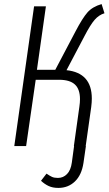

<svg xmlns="http://www.w3.org/2000/svg" viewBox="-20 -716 532 941"><path d="M394 -539 306 -372Q430 -359 430 -233Q430 -214 427 -191L400 0H401L389 83Q380 142 347 173.5Q314 205 266 205Q238 205 218 195.5Q198 186 181 170L208 135Q224 146 235 151Q246 156 264 156Q290 156 308.5 137Q327 118 332 81L343 0H342L369 -193Q372 -213 372 -230Q372 -279 347 -302Q322 -325 270 -325H155L108 0H50L147 -685H205L161 -374H251L350 -562Q384 -627 408.5 -655Q433 -683 478 -696L492 -651Q465 -643 444 -619Q423 -595 394 -539Z"/></svg>

Font: Fira Sans Extra Condensed Light
Style: Italic
Weight: 300
Width: 3
Italic angle: -8°
Designer: Carrois Corporate & Edenspiekermann AG
Foundry: Carrois Corporate GbR & Edenspiekermann AG
Version: Version 4.203